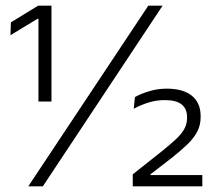

<svg xmlns="http://www.w3.org/2000/svg" viewBox="-20 -659 762 679"><path d="M162 -300H116V-592.5H112.5L17 -534.5L18.5 -580L115 -639H162ZM131.5 0H80L504.5 -639H555ZM695.5 0H449.5V-42.5L553.5 -125Q581.5 -147.5 601.2 -165.8Q621 -184 631.2 -202Q641.5 -220 641.5 -241.5V-245Q641.5 -274.5 622.2 -289.8Q603 -305 563.5 -305Q532 -305 504.5 -296.2Q477 -287.5 453 -274.5L457 -315.5Q476.5 -327 506.8 -336.2Q537 -345.5 569.5 -345.5Q628 -345.5 658.8 -320.2Q689.5 -295 689.5 -249V-244Q689.5 -216.5 677.5 -193.5Q665.5 -170.5 643 -148.8Q620.5 -127 589 -102L512 -42.5V-31.5L491.5 -40H695.5Z"/></svg>

Font: Anek Devanagari Medium Light
Style: Regular
Weight: 300
Version: Version 1.003